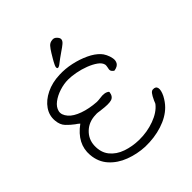

<svg xmlns="http://www.w3.org/2000/svg" viewBox="-217 -933 1099 1099"><g transform="rotate(-45 332.5 -383.5)"><path d="M326 21Q264 18 207 -3.5Q150 -25 112.5 -66.5Q75 -108 70 -169Q62 -266 157 -335Q156 -336 155 -337Q154 -338 153 -339Q149 -342 145 -345.5Q141 -349 134 -353Q111 -370 90.5 -391.5Q70 -413 67 -450Q63 -494 88.5 -531Q114 -568 162 -591.5Q210 -615 271 -617Q318 -619 366.5 -608.5Q415 -598 456.5 -578.5Q498 -559 522 -533Q532 -523 541 -505Q550 -487 553.5 -467Q557 -447 548 -432Q539 -417 513 -412H508Q496 -421 493.5 -429.5Q491 -438 495 -451Q498 -466 497 -472Q493 -492 470 -508.5Q447 -525 414.5 -537.5Q382 -550 347.5 -556.5Q313 -563 286 -563Q252 -563 216 -551.5Q180 -540 153.5 -520Q127 -500 120.5 -473.5Q114 -447 139 -418Q161 -393 207 -376.5Q253 -360 312 -356Q319 -356 326 -356.5Q333 -357 340 -358Q382 -365 402 -348L403 -344Q399 -313 376 -305.5Q353 -298 295 -306Q294 -306 293 -306Q282 -308 272.5 -309Q263 -310 255 -309Q200 -308 163.5 -273.5Q127 -239 125 -189Q123 -135 151.5 -100Q180 -65 227.5 -48.5Q275 -32 329 -31Q394 -30 452.5 -51.5Q511 -73 540 -110Q541 -111 543 -115Q545 -119 549 -130Q562 -158 571 -169Q580 -180 590 -180Q613 -181 617 -162.5Q621 -144 605 -111Q588 -79 566 -57Q527 -18 463.5 2.5Q400 23 326 21ZM308 -657Q292 -647 288 -654Q284 -661 291 -676Q299 -693 308 -708Q317 -723 326 -738Q338 -758 350.5 -772.5Q363 -787 385 -788Q399 -789 410.5 -777Q422 -765 422 -755Q422 -742 407 -729.5Q392 -717 375 -706Q357 -694 341 -682Q325 -670 308 -657Z"/></g></svg>

Font: Yuji Hentaigana Akari
Style: Regular
Weight: 400
Designer: Kataoka Yuji
Foundry: Kinuta Font Factory
Version: Version 3.002